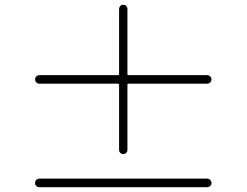

<svg xmlns="http://www.w3.org/2000/svg" viewBox="-20 -817 1040 810"><path d="M853.5 -500Q861.3 -500 866.7 -494.6Q872.1 -489.3 872.1 -481.9Q872.1 -474.6 866.7 -469.2Q861.3 -463.9 853.5 -463.9H522.5Q517.6 -463.9 517.6 -460V-184.6Q517.6 -177.7 512.7 -172.4Q507.8 -167 500 -167Q492.2 -167 487.3 -172.4Q482.4 -177.7 482.4 -184.6V-460Q482.4 -463.9 477.5 -463.9H146.5Q138.7 -463.9 133.3 -469.2Q127.9 -474.6 127.9 -481.9Q127.9 -489.3 133.3 -494.6Q138.7 -500 146.5 -500H477.5Q482.4 -500 482.4 -503.9V-779.3Q482.4 -786.1 487.3 -791.5Q492.2 -796.9 500 -796.9Q507.8 -796.9 512.7 -791.5Q517.6 -786.1 517.6 -779.3V-503.9Q517.6 -500 522.5 -500ZM146.5 -63.5H853.5Q861.3 -63.5 866.7 -58.1Q872.1 -52.7 872.1 -44.9Q872.1 -37.1 866.7 -32.2Q861.3 -27.3 853.5 -27.3H146.5Q138.7 -27.3 133.3 -32.2Q127.9 -37.1 127.9 -44.9Q127.9 -52.7 133.3 -58.1Q138.7 -63.5 146.5 -63.5Z"/></svg>

Font: Gen Jyuu Gothic ExtraLight
Style: Regular
Weight: 100
Designer: [Source Han Sans]
Ryoko NISHIZUKA  (kana & ideographs); Paul D. Hunt (Latin, Greek & Cyrillic); Wenlong ZHANG  (bopomofo
Version: Version 1.002.20150607